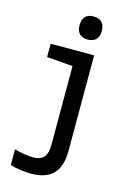

<svg xmlns="http://www.w3.org/2000/svg" viewBox="-147 -840 794 1157"><g transform="rotate(15 250.0 -261.5)"><path d="M288 -624C332 -624 358 -648 358 -695C358 -744 332 -768 288 -768C244 -768 219 -744 219 -695C219 -648 244 -624 288 -624ZM166 245C292 245 351 183 351 54V-542H80V-459L242 -446V45C242 116 215 147 153 147C125 147 73 139 37 128V226C74 238 126 245 166 245Z"/></g></svg>

Font: Noto Sans Mono ExtraCondensed SemiBold
Style: Regular
Weight: 600
Width: 2
Designer: Monotype Design Team
Foundry: Monotype Imaging Inc.
Version: Version 2.014